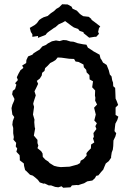

<svg xmlns="http://www.w3.org/2000/svg" viewBox="-20 -867 610 902"><path d="M277 15 269 8 254 13 239 11 220 4H209L190 -5L185 -4L167 -10L158 -22L148 -31L134 -42L121 -46L104 -63L98 -68L93 -88L92 -99L73 -114V-125L72 -138L57 -154L61 -169L54 -179L56 -196L43 -211L45 -223L42 -241V-266L38 -281L40 -298L47 -317L38 -329L34 -359L38 -375L46 -393L48 -402L37 -424L40 -440L51 -449L57 -469L51 -476L64 -491L59 -504L67 -521L76 -537L90 -548L84 -559L103 -571L104 -585L112 -602L132 -610L138 -617L154 -627L166 -634L179 -649L196 -656L205 -663L224 -673L243 -677L260 -674L277 -679L292 -678L311 -672L325 -671L345 -664L370 -659L386 -657L393 -643L409 -633L419 -626L448 -610L452 -593L457 -586L464 -573L481 -562L491 -537L496 -517L504 -508L507 -490L511 -479L512 -462L521 -454L522 -431L523 -404L528 -393L535 -374L523 -362V-327L536 -319L531 -303L522 -286L520 -270L518 -251L526 -241L522 -226L513 -207L512 -181L510 -164L505 -151L502 -132V-126L491 -110L477 -99L471 -85L465 -70L455 -59L442 -43L432 -41L426 -30L414 -19L390 -15L375 -6L362 -2L347 3L341 2L318 4L311 13ZM265 -82 307 -84 344 -94 356 -101 359 -112 373 -120 387 -136 386 -147 393 -156 407 -170 408 -188 423 -198 417 -217 421 -224 419 -242 433 -261 428 -274 435 -288 423 -301 430 -329 422 -361 436 -376 427 -394 428 -408 426 -418 427 -442 413 -457 417 -485 401 -494 400 -514 387 -527 385 -539 374 -551 372 -564 349 -576 335 -578 328 -590 305 -591 269 -596 251 -597 241 -585 230 -578 216 -571 204 -558 192 -547 189 -534 178 -525 176 -512 167 -498 153 -487 159 -473 151 -456 142 -438 148 -419 138 -388 136 -379 140 -365 135 -329 142 -305 141 -293 143 -270 145 -263 139 -230 156 -210V-195L160 -183L156 -171L174 -156L180 -146L181 -130L193 -117L207 -108L213 -101L234 -88L250 -84ZM158 -689 159 -698 132 -694V-706L125 -717L120 -736L144 -750L154 -759L164 -773L174 -780L185 -786L204 -792L219 -805L234 -815L244 -825L258 -833L272 -847L298 -846L316 -836L321 -826L341 -817L354 -803L360 -798L371 -791L397 -788L409 -778L410 -774L425 -763L451 -743L445 -735L441 -717L445 -708L432 -694H424L399 -690L383 -703L373 -711L372 -716L354 -722L347 -731L327 -738L314 -747L286 -768L274 -761L256 -753L240 -739L234 -736L210 -719L201 -712L194 -703Z"/></svg>

Font: Winky Rough
Style: Regular
Weight: 400
Designer: Simon Atzbach
Foundry: typofactur
Version: Version 1.206